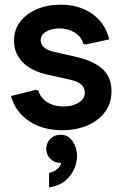

<svg xmlns="http://www.w3.org/2000/svg" viewBox="-20 -540 526 818"><path d="M244 14.7Q161.7 14.7 103.7 -24.2Q45.7 -63 26.7 -131L131.7 -157.3L143.3 -154.7Q152.3 -122.7 181.7 -104.5Q211 -86.3 250 -86.3Q288.3 -86.3 314.8 -102.5Q341.3 -118.7 341.3 -145Q341.3 -167.3 325.5 -180.5Q309.7 -193.7 278 -200.7L183.3 -221.7Q112.7 -237.7 76.2 -275.2Q39.7 -312.7 39.7 -366.3Q39.7 -412.3 65.3 -446.7Q91 -481 136.2 -500.5Q181.3 -520 238.7 -520Q318 -520 373 -481Q428 -442 445.7 -372.3L346.3 -350.7L335.3 -352.7Q327.3 -383 298.5 -401Q269.7 -419 234 -419Q199.7 -419 176.5 -405.3Q153.3 -391.7 153.3 -368.7Q153.3 -351.7 167.2 -338.5Q181 -325.3 210.7 -319L305.7 -297.3Q380 -280 417.5 -245.3Q455 -210.7 455 -152Q455 -101.3 427.7 -63.7Q400.3 -26 352.8 -5.7Q305.3 14.7 244 14.7ZM189 258.3V196.7Q214.2 191.3 228.4 176.1Q242.7 161 242.7 140.9Q242.7 123 237.3 111.3L279 90Q282.7 101.7 282.7 113.3Q282.7 131 273.3 139.7Q264 148.3 253.4 151.2Q242.7 154 238 154Q212 154 194.5 136.5Q177 119 177 94.7Q177 69.3 194.3 51.7Q211.7 34 238 34Q270.7 34 289.5 62Q308.3 90.1 308.3 125.1Q308.3 149.7 296.7 178.3Q285 207 258.8 229.3Q232.7 251.7 189 258.3Z"/></svg>

Font: Fustat
Style: Regular
Weight: 400
Designer: Mohamed Gaber, Khaled Hosny, Laura Garcia Mut
Foundry: Kief Type Foundry, Alif Type Foundry, Hard Type Foundry
Version: Version 1.007